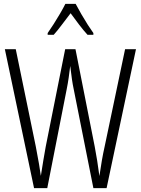

<svg xmlns="http://www.w3.org/2000/svg" viewBox="-20 -967 723 987"><path d="M679 -714 528 0H460L359 -508Q354 -531 350 -558.5Q346 -586 341 -628Q337 -595 333 -567Q329 -539 323 -509L223 0H155L5 -714H61L164 -214Q184 -110 190 -63Q196 -102 203 -144Q210 -186 215 -213L315 -714H368L467 -213Q474 -176 479.5 -141.5Q485 -107 491 -62Q497 -103 503.5 -141Q510 -179 518 -214L623 -714ZM369 -947Q381 -924 398 -894.5Q415 -865 432 -838.5Q449 -812 460 -797V-788H430Q409 -811 386.5 -840.5Q364 -870 343 -899Q322 -872 298.5 -840.5Q275 -809 256 -788H225V-797Q239 -817 256 -843.5Q273 -870 289 -897.5Q305 -925 316 -947Z"/></svg>

Font: Noto Sans Telugu ExtraCondensed Light
Style: Regular
Weight: 300
Width: 2
Designer: Jelle Bosma - Monotype Design Team
Foundry: Monotype Imaging Inc.
Version: Version 2.005; ttfautohint (v1.8.4.7-5d5b)